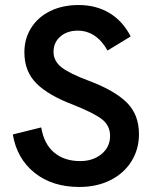

<svg xmlns="http://www.w3.org/2000/svg" viewBox="-20 -731 612 764"><path d="M31 -196 144 -224Q155 -158 195.5 -124Q236 -90 299 -90Q350 -90 384 -118Q418 -146 418 -190Q418 -232 385 -257Q352 -282 274 -313Q173 -351 125 -399Q77 -447 77 -523Q77 -577 104 -620Q131 -663 180 -687Q229 -711 293 -711Q362 -711 415 -679.5Q468 -648 500 -586L408 -530Q363 -609 289 -609Q247 -609 220 -585.5Q193 -562 193 -525Q193 -488 225 -463Q257 -438 335 -409Q436 -371 484.5 -323Q533 -275 533 -197Q533 -137 503 -89Q473 -41 419 -14Q365 13 296 13Q188 13 117.5 -43.5Q47 -100 31 -196Z"/></svg>

Font: Hanken Grotesk SemiBold
Style: Regular
Weight: 600
Designer: Alfredo Marco Pradil
Foundry: Hanken Design Co.
Version: Version 3.014